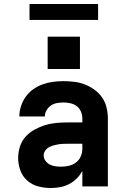

<svg xmlns="http://www.w3.org/2000/svg" viewBox="-20 -935 640 963"><path d="M235 8Q203 8 172 0Q141 -8 117 -29Q93 -50 82 -80.5Q71 -111 71 -142Q71 -171 80 -199.5Q89 -228 108.5 -249.5Q128 -271 153.5 -285Q179 -299 207 -307.5Q235 -316 264 -318.5Q293 -321 322 -321H393V-341Q393 -358 386 -375Q379 -392 365 -402.5Q351 -413 333.5 -417Q316 -421 298 -421Q282 -421 265.5 -418Q249 -415 235.5 -406Q222 -397 213.5 -382Q205 -367 205 -351H77Q77 -377 85.5 -403Q94 -429 109.5 -450.5Q125 -472 147 -487.5Q169 -503 194 -512Q219 -521 245.5 -524.5Q272 -528 298 -528Q326 -528 353.5 -524.5Q381 -521 406.5 -511Q432 -501 454.5 -484.5Q477 -468 492.5 -445.5Q508 -423 514.5 -395.5Q521 -368 521 -341V0H393V-78Q382 -57 365 -40Q348 -23 327 -12Q306 -1 282.5 3.5Q259 8 235 8ZM286 -99Q306 -99 325.5 -103.5Q345 -108 361 -120Q377 -132 385 -150.5Q393 -169 393 -189V-214H322Q310 -214 297 -213.5Q284 -213 272 -211Q260 -209 247.5 -205.5Q235 -202 224.5 -196Q214 -190 206.5 -179Q199 -168 199 -156Q199 -141 208 -128.5Q217 -116 230 -109.5Q243 -103 257.5 -101Q272 -99 286 -99ZM219 -589V-751H381V-589ZM128 -835V-915H472V-835Z"/></svg>

Font: Iosevka SS04 XBd Ex
Style: Regular
Weight: 800
Width: 7
Monospace: yes
Designer: Belleve Invis
Foundry: Belleve Invis
Version: Version 19.0.0; ttfautohint (v1.8.4)